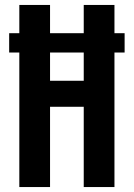

<svg xmlns="http://www.w3.org/2000/svg" viewBox="-20 -755 540 775"><path d="M58 0V-543H17V-621H58V-735H182V-621H318V-735H442V-621H483V-543H442V0H318V-324H182V0ZM182 -429H318V-543H182Z"/></svg>

Font: Iosevka Term Curly Extrabold
Style: Regular
Weight: 800
Designer: Belleve Invis
Foundry: Belleve Invis
Version: Version 32.3.0